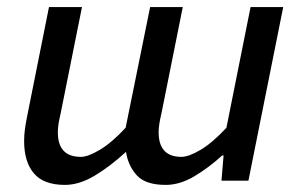

<svg xmlns="http://www.w3.org/2000/svg" viewBox="-20 -509 844 541"><path d="M163 12Q103 12 75.5 -20.5Q48 -53 48 -111Q48 -128 50 -143.5Q52 -159 56 -179L118 -489H211L151 -190Q147 -173 145 -160.5Q143 -148 143 -136Q143 -102 159 -84.5Q175 -67 208 -67Q228 -67 261.5 -87Q295 -107 334 -149L403 -489H495L435 -190Q431 -173 429 -160.5Q427 -148 427 -136Q427 -102 443 -84.5Q459 -67 491 -67Q512 -67 545.5 -87Q579 -107 618 -149L686 -489H778L680 0H604L610 -71H606Q569 -37 528 -12.5Q487 12 447 12Q390 12 365.5 -15Q341 -42 335 -81Q289 -39 246 -13.5Q203 12 163 12Z"/></svg>

Font: Source Sans 3 Medium
Style: Italic
Weight: 500
Italic angle: -11°
Designer: Paul D. Hunt
Foundry: Adobe
Version: Version 3.052;hotconv 1.1.0;makeotfexe 2.6.0